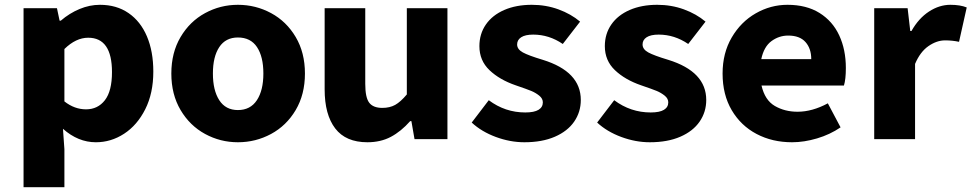

<svg xmlns="http://www.w3.org/2000/svg" viewBox="-20 -579 4058 799"><path d="M78 -545H217L228 -493H233Q269 -524 311 -541.5Q353 -559 396 -559Q465 -559 515 -524.5Q565 -490 591.5 -427.5Q618 -365 618 -281Q618 -191 584.5 -124.5Q551 -58 496.5 -22.5Q442 13 379 13Q305 13 242 -43L248 42V200H78ZM446 -279Q446 -422 347 -422Q296 -422 248 -375V-157Q290 -124 338 -124Q387 -124 416.5 -162Q446 -200 446 -279Z M693 -273Q693 -360 731.5 -425Q770 -490 833.5 -524.5Q897 -559 970 -559Q1044 -559 1108 -524.5Q1172 -490 1210.5 -425Q1249 -360 1249 -273Q1249 -186 1210.5 -121Q1172 -56 1108 -21.5Q1044 13 970 13Q897 13 833.5 -21.5Q770 -56 731.5 -121Q693 -186 693 -273ZM1076 -273Q1076 -343 1049.5 -383Q1023 -423 970 -423Q919 -423 892.5 -383Q866 -343 866 -273Q866 -203 892.5 -162Q919 -121 970 -121Q1022 -121 1049 -162Q1076 -203 1076 -273Z M1331 -207V-545H1500V-230Q1500 -173 1516.5 -151.5Q1533 -130 1571 -130Q1602 -130 1624.5 -142.5Q1647 -155 1673 -186V-545H1842V0H1705L1692 -75H1687Q1649 -32 1606.5 -9.5Q1564 13 1509 13Q1419 13 1375 -44.5Q1331 -102 1331 -207Z M1943 -69 2014 -162Q2082 -111 2166 -111Q2203 -111 2221 -122Q2239 -133 2239 -153Q2239 -169 2224 -181Q2209 -193 2191 -200.5Q2173 -208 2126 -224Q2059 -247 2017 -287Q1975 -327 1975 -387Q1975 -438 2002 -477Q2029 -516 2078.5 -537.5Q2128 -559 2193 -559Q2252 -559 2304 -540Q2356 -521 2394 -489L2322 -396Q2265 -435 2199 -435Q2166 -435 2149 -424Q2132 -413 2132 -394Q2132 -374 2155.5 -361Q2179 -348 2239 -330Q2397 -281 2397 -163Q2397 -113 2369.5 -73Q2342 -33 2289 -10Q2236 13 2162 13Q2103 13 2043.5 -9Q1984 -31 1943 -69Z M2465 -69 2536 -162Q2604 -111 2688 -111Q2725 -111 2743 -122Q2761 -133 2761 -153Q2761 -169 2746 -181Q2731 -193 2713 -200.5Q2695 -208 2648 -224Q2581 -247 2539 -287Q2497 -327 2497 -387Q2497 -438 2524 -477Q2551 -516 2600.5 -537.5Q2650 -559 2715 -559Q2774 -559 2826 -540Q2878 -521 2916 -489L2844 -396Q2787 -435 2721 -435Q2688 -435 2671 -424Q2654 -413 2654 -394Q2654 -374 2677.5 -361Q2701 -348 2761 -330Q2919 -281 2919 -163Q2919 -113 2891.5 -73Q2864 -33 2811 -10Q2758 13 2684 13Q2625 13 2565.5 -9Q2506 -31 2465 -69Z M2987 -273Q2987 -358 3025 -423Q3063 -488 3125 -523.5Q3187 -559 3257 -559Q3336 -559 3390.5 -525Q3445 -491 3472.5 -431.5Q3500 -372 3500 -296Q3500 -249 3492 -223H3149Q3163 -162 3204.5 -138Q3246 -114 3299 -114Q3360 -114 3425 -149L3478 -49Q3434 -19 3380 -3Q3326 13 3276 13Q3194 13 3128.5 -21.5Q3063 -56 3025 -120.5Q2987 -185 2987 -273ZM3356 -333Q3356 -377 3332 -404Q3308 -431 3260 -431Q3222 -431 3190.5 -408Q3159 -385 3148 -333Z M3618 -545H3757L3768 -450H3773Q3803 -503 3846 -531Q3889 -559 3935 -559Q3976 -559 4003 -548L3971 -405Q3943 -411 3913 -411Q3878 -411 3843.5 -387Q3809 -363 3788 -313V0H3618Z"/></svg>

Font: Nebula Sans Bold
Style: Regular
Weight: 700
Designer: Paul D. Hunt for Adobe (as Source Sans)
Foundry: Nebula Entertainment & Broadcasting LLC
Version: Version 1.010